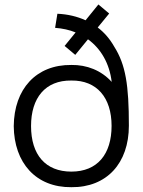

<svg xmlns="http://www.w3.org/2000/svg" viewBox="-20 -802 622 838"><path d="M291.5 15C446 16.5 542.5 -90 542.5 -253.5C542.5 -430.5 528.5 -519.5 478.5 -598.5C459.5 -632 435.5 -660 406.5 -682L456.5 -743L409.5 -782.5L353.5 -713.5C317 -730 276 -740 230.5 -742L220.5 -680.5C253 -678 283 -671.5 310 -660.5L262 -601.5L308.5 -562.5L364 -630.5C421 -589 458 -524.5 467.5 -444.5C422 -495 358.5 -519.5 291.5 -518.5C137.5 -520 41.5 -413.5 40 -251.5C41.5 -91.5 136.5 16.5 291.5 15ZM115.5 -252C115.5 -374.5 177.5 -452 291.5 -450.5C402.5 -452 467 -376 467 -252.5C467 -129.5 405.5 -53 291.5 -53C178.5 -53 115.5 -126.5 115.5 -252Z"/></svg>

Font: Eudonet
Style: Regular
Weight: 400
Designer: Mikhail Sharanda
Foundry: Mikhail Sharanda
Version: Version 4.503;Glyphs 3.1.2 (3151)